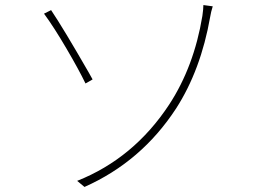

<svg xmlns="http://www.w3.org/2000/svg" viewBox="-20 -729 1040 759"><path d="M649 -316Q747 -466 780 -666Q784 -694 784 -709L821 -704Q814 -682 811 -663Q774 -452 676 -300Q539 -90 314 10L285 -14Q509 -103 649 -316ZM331 -442 346 -415 318 -399Q292 -453 242.5 -537.5Q193 -622 154 -675L182 -689Q231 -616 331 -442Z"/></svg>

Font: Merged Yaku Han JP Thin
Style: Regular
Weight: 250
Designer: Ryoko NISHIZUKA 西塚涼子 (kana, bopomofo & ideographs); Paul D. Hunt (Latin, Greek & Cyrillic); Sandoll Communications 산돌커뮤니
Foundry: Adobe
Version: Version 2.004